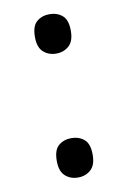

<svg xmlns="http://www.w3.org/2000/svg" viewBox="-70 -594 434 653"><g transform="rotate(-10 147.0 -268.0)"><path d="M147 -414Q121 -414 103 -430Q85 -446 85 -482Q85 -520 103 -535Q121 -550 147 -550Q173 -550 191 -535Q209 -520 209 -482Q209 -446 191 -430Q173 -414 147 -414ZM147 14Q121 14 103 -2Q85 -18 85 -54Q85 -92 103 -107Q121 -122 147 -122Q173 -122 191 -107Q209 -92 209 -54Q209 -18 191 -2Q173 14 147 14Z"/></g></svg>

Font: binaryv115
Style: Book
Weight: 400
Designer: Jelle Bosma - Monotype Design Team
Foundry: Monotype Imaging Inc.
Version: Version 2.003